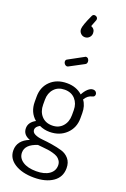

<svg xmlns="http://www.w3.org/2000/svg" viewBox="-223 -1066 897 1364"><g transform="rotate(20 226.0 -384.0)"><path d="M296 -651 189 -594Q184 -591 179 -591Q169 -591 161 -599.5Q153 -608 153 -619Q153 -632 164 -637L276 -698Q279 -701 284 -701Q295 -701 301.5 -692.5Q308 -684 308 -673Q308 -657 296 -651ZM221 -111Q180 -111 144 -128Q113 -111 113 -89Q113 -68 136 -57Q159 -46 193.5 -43Q228 -40 268.5 -33.5Q309 -27 343.5 -17Q378 -7 401 20Q424 47 424 90Q424 158 370 195Q316 232 228 232Q138 232 81.5 196Q25 160 25 99Q25 24 110 -10Q55 -29 55 -79Q55 -124 105 -151Q50 -197 50 -277V-315Q50 -388 97.5 -433.5Q145 -479 222 -479Q292 -479 339 -437Q354 -466 373 -483Q392 -500 410 -500Q424 -500 432 -492Q440 -484 440 -474Q440 -456 423 -452Q388 -445 367 -409Q395 -372 395 -315V-277Q395 -205 346 -158Q297 -111 221 -111ZM331 -277V-315Q331 -365 301.5 -397.5Q272 -430 222 -430Q172 -430 142.5 -397.5Q113 -365 113 -315V-278Q113 -226 142.5 -193Q172 -160 223 -160Q272 -160 301.5 -193Q331 -226 331 -277ZM361 92Q361 72 351 57Q341 42 327.5 34Q314 26 292 20Q270 14 253.5 12Q237 10 212 7.5Q187 5 177 4Q88 32 88 93Q88 134 125.5 159Q163 184 227 184Q290 184 325.5 159Q361 134 361 92ZM182 -875Q182 -902 222 -988Q228 -1000 240 -1000Q249 -1000 256.5 -994Q264 -988 264 -979Q264 -974 263 -971L243 -919Q273 -907 273 -876Q273 -856 259.5 -842.5Q246 -829 227 -829Q208 -829 195 -842.5Q182 -856 182 -875Z"/></g></svg>

Font: Dosis
Style: Regular
Weight: 400
Designer: Edgar Tolentino, Pablo Impallari, Igino Marini
Foundry: Edgar Tolentino, Pablo Impallari, Igino Marini
Version: Version 1.007